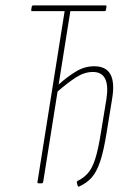

<svg xmlns="http://www.w3.org/2000/svg" viewBox="-20 -675 470 707"><path d="M271 12Q267 13 266 9L263 -3Q262 -6 266 -9Q287 -19 303 -36.5Q319 -54 330.5 -89.5Q342 -125 352 -189L372 -311Q387 -410 322 -410Q291 -410 260.5 -390.5Q230 -371 192 -338L139 -5Q138 0 133 0H122Q117 0 118 -5L218 -634H98Q94 -634 95 -639L97 -651Q98 -655 103 -655H369Q373 -655 372 -650L370 -638Q369 -634 364 -634H239L196 -364Q230 -394 261 -412.5Q292 -431 327 -431Q370 -431 386.5 -401.5Q403 -372 393 -312L373 -189Q362 -119 348.5 -79.5Q335 -40 316.5 -20Q298 0 271 12Z"/></svg>

Font: Sofia Sans Extra Condensed Thin
Style: Italic
Weight: 250
Italic angle: -9°
Version: Version 4.100